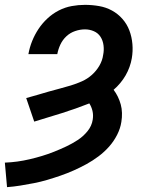

<svg xmlns="http://www.w3.org/2000/svg" viewBox="-33 -558 653 791"><path d="M-4 213 -13 112Q13 111 38.5 107.5Q64 104 89.5 98Q115 92 140 84.5Q165 77 190 67Q215 57 239.5 45.5Q264 34 287 19Q310 4 327.5 -17.5Q345 -39 349 -65Q352 -84 348 -101Q344 -118 335 -132Q279 -110 222 -92Q165 -74 108 -57L75 -154Q98 -160 121 -167Q144 -174 167 -180.5Q190 -187 213 -193Q236 -199 259 -206Q282 -213 304.5 -223Q327 -233 345.5 -249.5Q364 -266 376.5 -287.5Q389 -309 392 -332Q396 -351 393.5 -371Q391 -391 381 -406.5Q371 -422 353.5 -429.5Q336 -437 317 -437Q297 -437 276.5 -430Q256 -423 240.5 -408.5Q225 -394 216 -375Q207 -356 203 -335H84Q89 -363 99.5 -389Q110 -415 125.5 -438.5Q141 -462 162.5 -482Q184 -502 209.5 -515Q235 -528 262.5 -533Q290 -538 317 -538Q346 -538 375 -533Q404 -528 428.5 -514.5Q453 -501 471.5 -480Q490 -459 500 -432.5Q510 -406 512.5 -376.5Q515 -347 510 -318Q507 -300 500.5 -282Q494 -264 484.5 -247.5Q475 -231 462.5 -216Q450 -201 435 -188Q445 -175 452.5 -159.5Q460 -144 464.5 -127.5Q469 -111 469.5 -92.5Q470 -74 467 -56Q463 -29 449.5 -2.5Q436 24 416.5 46Q397 68 373 86Q349 104 323.5 118Q298 132 271 144Q244 156 216.5 165.5Q189 175 162 183Q135 191 107 196.5Q79 202 51 206.5Q23 211 -4 213Z"/></svg>

Font: Iosevka Slab Extended
Style: Bold Italic
Weight: 700
Width: 7
Italic angle: -9°
Monospace: yes
Designer: Belleve Invis
Foundry: Belleve Invis
Version: Version 11.1.0; ttfautohint (v1.8.3)